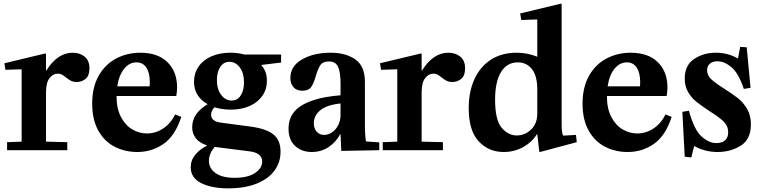

<svg xmlns="http://www.w3.org/2000/svg" viewBox="-20 -826 4193 1056"><path d="M233 -47 350 -44V0H19V-44L99 -47V-443L97 -445L10 -442L4 -478L229 -532L233 -530V-438H235Q296 -536 380 -536Q419 -536 445.5 -514.5Q472 -493 472 -450Q472 -410 451 -392.5Q430 -375 402 -375Q383 -375 370.5 -381.5Q358 -388 343 -400Q329 -411 320 -416Q311 -421 298 -421Q272 -421 252.5 -396.5Q233 -372 233 -317Z M752 -536Q848 -536 901 -484Q954 -432 954 -345Q954 -326 950 -300L948 -298H621Q621 -228 645.5 -182Q670 -136 708 -114Q746 -92 788 -92Q836 -92 877.5 -119.5Q919 -147 943 -196H945L977 -183Q944 -80 880 -35Q816 10 735 10Q667 10 610.5 -19Q554 -48 520.5 -108Q487 -168 487 -256Q487 -346 522.5 -409Q558 -472 618.5 -504Q679 -536 752 -536ZM803 -351Q804 -359 804 -374Q804 -425 785 -454Q766 -483 731 -483Q691 -483 662.5 -447.5Q634 -412 625 -351Z M1254 -273Q1286 -273 1304 -301Q1322 -329 1322 -373Q1322 -424 1299 -455Q1276 -486 1242 -486Q1210 -486 1191.5 -458Q1173 -430 1173 -386Q1173 -335 1196.5 -304Q1220 -273 1254 -273ZM1120 -26Q1078 -39 1057.5 -65Q1037 -91 1037 -127Q1037 -202 1122 -253Q1087 -272 1067 -303Q1047 -334 1047 -376Q1047 -423 1072 -459.5Q1097 -496 1142.5 -516Q1188 -536 1247 -536Q1289 -536 1325 -526H1526V-482L1419 -469L1418 -466Q1448 -434 1448 -382Q1448 -335 1423 -299Q1398 -263 1353 -243Q1308 -223 1250 -223Q1200 -223 1160 -236Q1141 -217 1141 -195Q1141 -177 1154.5 -166Q1168 -155 1192 -152L1356 -130Q1442 -119 1482.5 -87.5Q1523 -56 1523 8Q1523 67 1489.5 112.5Q1456 158 1391 184Q1326 210 1236 210Q1144 210 1086.5 181Q1029 152 1029 94Q1029 55 1054.5 24.5Q1080 -6 1120 -26ZM1271 152Q1343 152 1382.5 125.5Q1422 99 1422 63Q1422 14 1350 6L1161 -18Q1129 19 1129 58Q1129 100 1165.5 126Q1202 152 1271 152Z M1611 -225Q1680 -288 1853 -302V-365Q1853 -429 1839.5 -458.5Q1826 -488 1789 -488Q1756 -488 1742.5 -468.5Q1729 -449 1717 -408Q1706 -368 1691.5 -347.5Q1677 -327 1643 -327Q1611 -327 1594 -346.5Q1577 -366 1577 -397Q1577 -462 1641 -499Q1705 -536 1798 -536Q1881 -536 1934 -499.5Q1987 -463 1987 -375V-139Q1987 -80 1993 -48L2066 -43V0L1857 4L1853 -88H1851Q1828 -44 1787 -17Q1746 10 1695 10Q1639 10 1603 -23.5Q1567 -57 1567 -118Q1567 -184 1611 -225ZM1763 -84Q1785 -84 1806 -98Q1827 -112 1840 -137.5Q1853 -163 1853 -194V-257Q1777 -249 1741.5 -219.5Q1706 -190 1706 -148Q1706 -119 1722 -101.5Q1738 -84 1763 -84Z M2299 -47 2416 -44V0H2085V-44L2165 -47V-443L2163 -445L2076 -442L2070 -478L2295 -532L2299 -530V-438H2301Q2362 -536 2446 -536Q2485 -536 2511.5 -514.5Q2538 -493 2538 -450Q2538 -410 2517 -392.5Q2496 -375 2468 -375Q2449 -375 2436.5 -381.5Q2424 -388 2409 -400Q2395 -411 2386 -416Q2377 -421 2364 -421Q2338 -421 2318.5 -396.5Q2299 -372 2299 -317Z M3077 -80 3148 -84 3152 -44 2950 10 2946 8 2935 -88H2933Q2906 -44 2857.5 -17Q2809 10 2750 10Q2668 10 2613 -48.5Q2558 -107 2558 -231Q2558 -324 2590.5 -393Q2623 -462 2682 -499Q2741 -536 2820 -536Q2882 -536 2935 -514V-717L2933 -719L2847 -716L2841 -752L3065 -806L3069 -804V-148Q3069 -96 3077 -80ZM2822 -81Q2867 -81 2901 -113.5Q2935 -146 2935 -202V-334Q2935 -409 2905.5 -446Q2876 -483 2828 -483Q2768 -483 2735.5 -429.5Q2703 -376 2703 -278Q2703 -166 2739 -123.5Q2775 -81 2822 -81Z M3449 -536Q3545 -536 3598 -484Q3651 -432 3651 -345Q3651 -326 3647 -300L3645 -298H3318Q3318 -228 3342.5 -182Q3367 -136 3405 -114Q3443 -92 3485 -92Q3533 -92 3574.5 -119.5Q3616 -147 3640 -196H3642L3674 -183Q3641 -80 3577 -35Q3513 10 3432 10Q3364 10 3307.5 -19Q3251 -48 3217.5 -108Q3184 -168 3184 -256Q3184 -346 3219.5 -409Q3255 -472 3315.5 -504Q3376 -536 3449 -536ZM3500 -351Q3501 -359 3501 -374Q3501 -425 3482 -454Q3463 -483 3428 -483Q3388 -483 3359.5 -447.5Q3331 -412 3322 -351Z M3920 -39Q3950 -39 3967.5 -54Q3985 -69 3985 -98Q3985 -133 3960 -157.5Q3935 -182 3882 -215Q3837 -245 3810.5 -266Q3784 -287 3765 -319Q3746 -351 3746 -394Q3746 -467 3797.5 -501.5Q3849 -536 3917 -536Q3984 -536 4039 -504L4051 -568L4087 -566L4108 -343L4071 -337Q4042 -424 4003 -456.5Q3964 -489 3926 -489Q3899 -489 3884 -475.5Q3869 -462 3869 -440Q3869 -412 3891 -391Q3913 -370 3962 -339Q4008 -310 4038 -286.5Q4068 -263 4089 -227Q4110 -191 4110 -142Q4110 -60 4054.5 -25Q3999 10 3927 10Q3857 10 3798 -23L3782 40L3746 36L3733 -211L3769 -217Q3797 -114 3837.5 -76.5Q3878 -39 3920 -39Z"/></svg>

Font: Minipax
Style: Bold
Weight: 600
Designer: Raphaël Ronot, Igor Stepanchenko (Cyrillic)
Foundry: steppetype
Version: Version 1.002